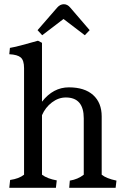

<svg xmlns="http://www.w3.org/2000/svg" viewBox="-20 -890 592 910"><path d="M94 -567Q94 -604 78.5 -617.5Q63 -631 24 -633L27 -663Q63 -669 160 -697L179 -687V-408Q232 -476 306.5 -476Q381 -476 421.5 -439.5Q462 -403 462 -338V-62Q484 -44 532 -34L528 0H308L311 -34Q349 -40 377 -62V-329Q377 -428 292 -428Q257 -428 226 -404.5Q195 -381 179 -344V-62Q204 -43 249 -35L245 0H24L28 -37Q70 -43 94 -62ZM251 -854Q265 -870 282.5 -870Q300 -870 313 -854L405 -747L382 -723L281 -800L180 -723L158 -747Z"/></svg>

Font: Caladea
Style: Regular
Weight: 400
Designer: Carolina Giovagnoli and Andres Torresi
Foundry: Carolina Giovagnoli and Andres Torresi
Version: Version 1.002